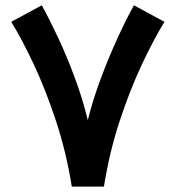

<svg xmlns="http://www.w3.org/2000/svg" viewBox="-20 -689 649 709"><path d="M245.1 0Q225.1 -125.5 187.3 -240.7Q149.4 -356 105 -450.7Q60.5 -545.4 21.5 -608.4L134.3 -669.4Q162.1 -619.1 193.6 -552Q225.1 -484.9 254.4 -407Q283.7 -329.1 304.2 -245.6Q323.2 -321.8 352.8 -400.6Q382.3 -479.5 414.6 -549.6Q446.8 -619.6 474.6 -669.4L587.4 -608.4Q548.3 -545.4 503.9 -450.9Q459.5 -356.4 421.6 -241.2Q383.8 -126 363.8 0Z"/></svg>

Font: Vazirmatn FD NL
Style: Bold
Weight: 700
Designer: Saber Rastikerdar
Foundry: Saber Rastikerdar
Version: Version 33.003